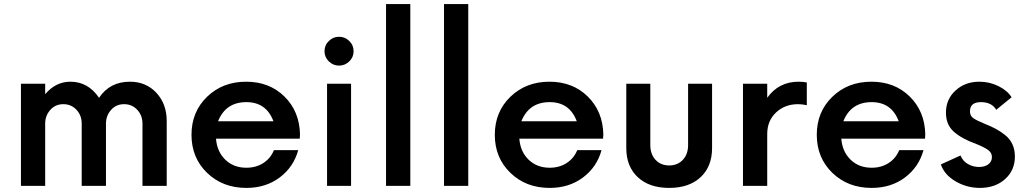

<svg xmlns="http://www.w3.org/2000/svg" viewBox="-20 -910 5019 940"><path d="M616.2 -510Q695 -510 745.6 -455.6Q796.2 -401.2 796.2 -317.5V0H677.5V-305Q677.5 -345 651.9 -372.5Q626.2 -400 587.5 -400Q548.8 -400 523.8 -371.9Q498.8 -343.8 498.8 -305V0H380V-305Q380 -345 354.4 -372.5Q328.8 -400 290 -400Q251.2 -400 226.2 -371.9Q201.2 -343.8 201.2 -305V0H82.5V-500H201.2V-448.8Q252.5 -510 325 -510Q411.2 -510 465 -431.2Q517.5 -510 616.2 -510Z M1448.8 -252.5 1447.5 -231.2H1037.5Q1042.5 -167.5 1083.1 -128.1Q1123.8 -88.8 1186.2 -88.8Q1233.8 -88.8 1269.4 -111.9Q1305 -135 1321.2 -175H1440Q1417.5 -92.5 1349.4 -41.2Q1281.2 10 1186.2 10Q1070 10 993.8 -63.8Q917.5 -137.5 917.5 -250Q917.5 -362.5 993.8 -436.2Q1070 -510 1185 -510Q1298.8 -510 1372.5 -437.5Q1446.2 -365 1448.8 -252.5ZM1186.2 -410Q1085 -410 1047.5 -316.2H1318.8Q1283.8 -410 1186.2 -410Z M1568.8 -658.8Q1568.8 -688.8 1590 -709.4Q1611.2 -730 1640 -730Q1668.8 -730 1690 -709.4Q1711.2 -688.8 1711.2 -658.8Q1711.2 -630 1690 -609.4Q1668.8 -588.8 1640 -588.8Q1611.2 -588.8 1590 -609.4Q1568.8 -630 1568.8 -658.8ZM1581.2 0V-500H1698.8V0Z M1870 0V-890H1988.8V0Z M2153.8 0V-890H2272.5V0Z M2933.8 -252.5 2932.5 -231.2H2522.5Q2527.5 -167.5 2568.1 -128.1Q2608.8 -88.8 2671.2 -88.8Q2718.8 -88.8 2754.4 -111.9Q2790 -135 2806.2 -175H2925Q2902.5 -92.5 2834.4 -41.2Q2766.2 10 2671.2 10Q2555 10 2478.8 -63.8Q2402.5 -137.5 2402.5 -250Q2402.5 -362.5 2478.8 -436.2Q2555 -510 2670 -510Q2783.8 -510 2857.5 -437.5Q2931.2 -365 2933.8 -252.5ZM2671.2 -410Q2570 -410 2532.5 -316.2H2803.8Q2768.8 -410 2671.2 -410Z M3046.2 -185V-500H3163.8V-200Q3163.8 -155 3189.4 -127.5Q3215 -100 3256.2 -100Q3297.5 -100 3323.1 -127.5Q3348.8 -155 3348.8 -200V-500H3466.2V-185Q3466.2 -95 3410 -42.5Q3353.8 10 3256.2 10Q3158.8 10 3102.5 -42.5Q3046.2 -95 3046.2 -185Z M3890 -510Q3911.2 -510 3930 -506.2V-395Q3905 -400 3887.5 -400Q3822.5 -400 3779.4 -359.4Q3736.2 -318.8 3736.2 -253.8V0H3617.5V-500H3736.2V-431.2Q3792.5 -510 3890 -510Z M4510 -252.5 4508.8 -231.2H4098.8Q4103.8 -167.5 4144.4 -128.1Q4185 -88.8 4247.5 -88.8Q4295 -88.8 4330.6 -111.9Q4366.2 -135 4382.5 -175H4501.2Q4478.8 -92.5 4410.6 -41.2Q4342.5 10 4247.5 10Q4131.2 10 4055 -63.8Q3978.8 -137.5 3978.8 -250Q3978.8 -362.5 4055 -436.2Q4131.2 -510 4246.2 -510Q4360 -510 4433.8 -437.5Q4507.5 -365 4510 -252.5ZM4247.5 -410Q4146.2 -410 4108.8 -316.2H4380Q4345 -410 4247.5 -410Z M4777.5 10Q4713.8 10 4658.8 -21.9Q4603.8 -53.8 4586.2 -105L4682.5 -148.8Q4693.8 -121.2 4718.8 -106.9Q4743.8 -92.5 4773.8 -92.5Q4801.2 -92.5 4818.8 -105.6Q4836.2 -118.8 4836.2 -141.2Q4836.2 -161.2 4819.4 -174.4Q4802.5 -187.5 4760 -205Q4690 -230 4650.6 -264.4Q4611.2 -298.8 4611.2 -358.8Q4611.2 -423.8 4658.1 -466.9Q4705 -510 4775 -510Q4825 -510 4868.8 -488.1Q4912.5 -466.2 4932.5 -433.8L4857.5 -372.5Q4835 -410 4782.5 -410Q4728.8 -410 4728.8 -365Q4728.8 -343.8 4743.8 -332.5Q4758.8 -321.2 4801.2 -303.8Q4832.5 -291.2 4853.8 -280Q4875 -268.8 4899.4 -250Q4923.8 -231.2 4936.2 -204.4Q4948.8 -177.5 4948.8 -143.8Q4948.8 -76.2 4900.6 -33.1Q4852.5 10 4777.5 10Z"/></svg>

Font: Now Medium
Style: Regular
Weight: 500
Designer: Alfredo Marco Pradil
Foundry: Alfredo Marco Pradil
Version: Version 1.002;PS 001.002;hotconv 1.0.88;makeotf.lib2.5.64775